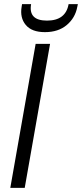

<svg xmlns="http://www.w3.org/2000/svg" viewBox="-20 -912 398 932"><path d="M30 0 153 -699H223L100 0ZM355 -878Q345 -825 304 -790.5Q263 -756 198 -756Q134 -756 105 -791Q76 -826 85 -879L87 -892H131Q117 -812 208 -812Q299 -812 313 -892H358Z"/></svg>

Font: Poppins Light
Style: Italic
Weight: 300
Italic angle: -10°
Designer: Ninad Kale (Devanagari), Jonny Pinhorn (Latin)
Foundry: Indian Type Foundry
Version: Version 3.200;PS 1.000;hotconv 16.6.54;makeotf.lib2.5.65590